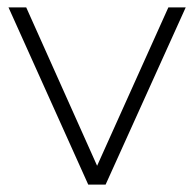

<svg xmlns="http://www.w3.org/2000/svg" viewBox="-20 -500 524 520"><path d="M483 -480 266 0H219L3 -480H51L243 -51L436 -480Z"/></svg>

Font: Montserrat Ace
Style: Light
Weight: 300
Designer: Julieta Ulanovsky
Foundry: Julieta Ulanovsky
Version: Version 1